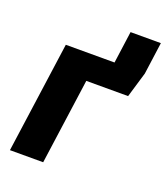

<svg xmlns="http://www.w3.org/2000/svg" viewBox="-128 -773 748 863"><g transform="rotate(20 246.5 -342.0)"><path d="M179 0H20L94 -531H327L348 -684H493L472 -531L436 -410H236Z"/></g></svg>

Font: Szlgxwxxxixliatcpuztgldltzi
Style: Regular
Weight: 700
Italic angle: -8°
Designer: Carrois Corporate & Edenspiekermann
Foundry: Carrois Corporate GbR & Edenspiekermann AG
Version: Version 2.001